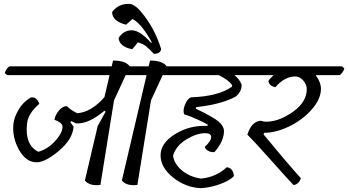

<svg xmlns="http://www.w3.org/2000/svg" viewBox="-20 -965 1817 1002"><path d="M171 -118Q116 -118 79.5 -182.5Q43 -247 50 -318Q54 -354 77.5 -393.5Q101 -433 140 -456Q172 -462 185 -423Q127 -374 121 -320Q109 -208 180 -173Q226 -185 264.5 -225.5Q303 -266 306 -299Q308 -314 295 -324Q282 -334 264 -340Q270 -369 289.5 -390.5Q309 -412 329 -411Q347 -392 383 -374Q457 -380 525 -458L552 -573H17L5 -584Q12 -608 30 -619H563L570 -649Q635 -649 657 -619H756L768 -608Q761 -584 743 -573H636L575 -441L504 0Q447 7 423 -23L490 -308L531 -382L525 -387Q442 -317 377 -321L352 -333L347 -327L364 -304Q359 -238 287.5 -178Q216 -118 171 -118Z M949 -619 961 -608Q954 -584 936 -573H829L768 -441L697 0Q640 7 616 -23L745 -573H636L624 -584Q631 -608 649 -619H756L763 -649Q828 -649 850 -619ZM599 -767Q625 -807 667.5 -807Q710 -807 769 -741L772 -744Q720 -841 671 -866L638 -836Q566 -854 565 -902Q596 -945 652 -945Q682 -945 719 -900Q788 -817 821 -709Q817 -684 783 -684Q759 -710 743 -723Q727 -736 700 -744L670 -708Q603 -721 599 -767Z M1049 -199Q1082 -229 1082 -249.5Q1082 -270 1051 -270Q1006 -270 952 -237Q898 -204 883 -152Q889 -110 929 -76Q969 -42 1029 -33Q1109 -41 1163 -92Q1196 -90 1201 -46Q1178 -22 1128 -4Q1078 14 1029 17Q949 14 883.5 -38.5Q818 -91 818 -154.5Q818 -218 893.5 -265Q969 -312 1062 -308L1065 -314Q1051 -323 1009.5 -342Q968 -361 943 -367Q932 -384 944.5 -416.5Q957 -449 976 -457Q1119 -462 1190 -512L1192 -519Q1177 -545 1122 -573H874L862 -584Q869 -608 887 -619H1357L1369 -608Q1362 -584 1344 -573H1203Q1231 -551 1241 -523Q1242 -487 1210 -461Q1135 -420 1004 -406L1002 -398Q1095 -353 1121.5 -330Q1148 -307 1149 -282Q1149 -228 1099 -171Q1079 -170 1064.5 -179Q1050 -188 1049 -199Z M1581 -500Q1581 -523 1563 -544.5Q1545 -566 1521 -566Q1466 -566 1417 -510Q1383 -517 1381 -543Q1388 -555 1408 -573H1286L1274 -584Q1281 -608 1299 -619H1765L1777 -608Q1770 -584 1752 -573H1627Q1655 -537 1655 -500Q1654 -446 1605 -391.5Q1556 -337 1487.5 -304.5Q1419 -272 1360 -272L1355 -264Q1464 -131 1550 -35Q1545 -18 1533.5 -8.5Q1522 1 1511 0Q1484 -28 1396 -127Q1308 -226 1271 -262Q1292 -331 1341 -335Q1357 -329 1376 -330Q1442 -333 1511.5 -383.5Q1581 -434 1581 -500Z"/></svg>

Font: Tillana
Style: Regular
Weight: 400
Designer: Lipi Raval (Devanagari, Latin), Jonny Pinhorn (Latin)
Foundry: Indian Type Foundry
Version: Version 2.003;PS 1.0;hotconv 1.0.79;makeotf.lib2.5.61930; tt